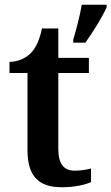

<svg xmlns="http://www.w3.org/2000/svg" viewBox="-20 -780 470 810"><path d="M289 -600H340C371 -643 412 -708 430 -750V-760H325C317 -714 302 -655 289 -613ZM242 10C297 10 344 -2 364 -12V-69C343 -64 321 -60 295 -60C249 -60 226 -89 226 -152V-472H355V-536H226V-660H157C147 -612 132 -579 111 -557C90 -535 56 -519 20 -519V-472H96V-147C96 -31 148 10 242 10Z"/></svg>

Font: Noto Serif Semi
Style: Regular
Weight: 600
Designer: Monotype Design Team
Foundry: Monotype Imaging Inc.
Version: Version 1.002